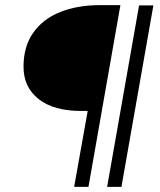

<svg xmlns="http://www.w3.org/2000/svg" viewBox="-20 -731 624 751"><path d="M72 -470Q72 -549 110 -603Q148 -657 215.5 -684Q283 -711 372 -711H451L326 0H270L323 -297H298Q190 -297 131 -343.5Q72 -390 72 -470ZM524 -710H580L455 0H399Z"/></svg>

Font: Livvic Light
Style: Italic
Weight: 300
Italic angle: -10°
Designer: Jacques Le Bailly, Baron von Fonthausen
Version: Version 1.001; ttfautohint (v1.8.2)